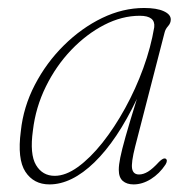

<svg xmlns="http://www.w3.org/2000/svg" viewBox="-20 -466 490 493"><path d="M327 -89.5Q316.5 -48 319.2 -33Q322 -18 337 -18Q348 -18 360 -25.2Q372 -32.5 388.5 -50.5Q399.5 -61.5 405.5 -58.5Q411.5 -54.5 405 -43.5Q389.5 -20 367.5 -6.2Q345.5 7.5 323 7.5Q305.5 7.5 295.2 -1.5Q285 -10.5 285 -30Q285 -42.5 288.8 -61.2Q292.5 -80 302.5 -115.5Q312.5 -151 331.5 -212Q281 -106 222.5 -49.2Q164 7.5 107 7.5Q66.5 7.5 45.2 -25Q24 -57.5 33.5 -129.5Q40 -191.5 69.5 -248.2Q99 -305 144 -349.5Q189 -394 242.2 -419.8Q295.5 -445.5 350 -445.5Q382.5 -445.5 400.5 -437.2Q418.5 -429 418.5 -416Q418.5 -406.5 411.5 -398.8Q404.5 -391 402.5 -382ZM64.5 -131Q56 -70 72.5 -42.2Q89 -14.5 120.5 -14.5Q148.5 -14.5 180 -37.2Q211.5 -60 242.8 -99.2Q274 -138.5 301.2 -188Q328.5 -237.5 348 -291.2Q367.5 -345 376 -396Q379.5 -425.5 339 -425.5Q293 -425.5 247.5 -402Q202 -378.5 163 -337.8Q124 -297 97.8 -243.8Q71.5 -190.5 64.5 -131Z"/></svg>

Font: Fraunces 72pt S050 Thin
Style: Italic
Weight: 100
Italic angle: -16°
Version: Version 1.000; ttfautohint (v1.8.3)